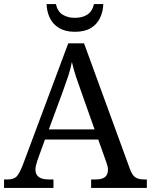

<svg xmlns="http://www.w3.org/2000/svg" viewBox="-20 -928 745 948"><path d="M0 0V-42H19Q48 -42 62.5 -57Q77 -72 95 -120L317 -714H395L621 -95Q632 -64 647.5 -53Q663 -42 692 -42H705V0H430V-42H453Q483 -42 498 -53.5Q513 -65 513 -90Q513 -98 511 -107Q509 -116 505 -127L465 -239H202L164 -134Q160 -122 157.5 -110.5Q155 -99 155 -91Q155 -66 171.5 -54Q188 -42 221 -42H244V0ZM221 -289H447L385 -464Q369 -508 356 -547Q343 -586 335 -622Q328 -586 317 -553Q306 -520 289 -473ZM350 -771Q303 -771 272 -789.5Q241 -808 226 -839.5Q211 -871 210 -908H256Q264 -872 288.5 -856Q313 -840 350 -840Q387 -840 411.5 -856Q436 -872 444 -908H490Q489 -871 474 -839.5Q459 -808 428.5 -789.5Q398 -771 350 -771Z"/></svg>

Font: Noto Serif Toto
Style: Regular
Weight: 400
Designer: Monotype Design Team
Foundry: Monotype Imaging Inc.
Version: Version 2.001